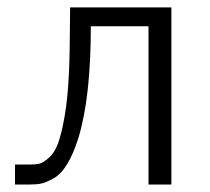

<svg xmlns="http://www.w3.org/2000/svg" viewBox="-20 -492 559 512"><path d="M20 0V-53.2H60.1Q76.2 -53.2 85.7 -55.7Q95.2 -58.1 110.1 -71Q125 -84 134.5 -108.9Q144 -133.8 152.6 -183.3Q161.1 -232.9 164.1 -303.2Q166 -334 167 -472.2H437V0H376V-421.9H222.2Q222.2 -231.9 189 -124Q175.8 -82 159.4 -54.9Q143.1 -27.8 123.5 -16.8Q104 -5.9 91.6 -2.9Q79.1 0 62 0Z"/></svg>

Font: CMU Bright
Style: Roman
Weight: 500
Version: Version 0.7.0